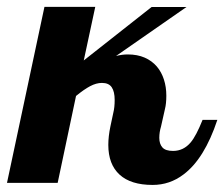

<svg xmlns="http://www.w3.org/2000/svg" viewBox="-58 -520 638 546"><path d="M250 -107.9Q250 -131.8 255.9 -160.2L264.2 -199.2Q268.1 -214.4 268.1 -235.8Q268.1 -259.3 259.8 -271.7Q251.5 -284.2 231.9 -284.2Q215.8 -284.2 198.2 -274.9Q180.7 -265.6 158.2 -247.1L106 0H-38.1L68.4 -500.5H212.9L180.2 -348.1L373 -500H472.2L272 -360.8Q289.1 -365.2 305.2 -365.2Q332.5 -365.2 353.3 -356.2Q374 -347.2 388.2 -330.6Q401.4 -314.9 408.2 -293.7Q415 -272.5 415 -248Q415 -225.1 411.1 -210L399.9 -160.2Q395 -144 395 -127.9Q395 -110.8 403.8 -100.8Q412.6 -90.8 434.1 -90.8Q463.9 -90.8 484.4 -115.2Q500 -133.8 518.1 -179.2H560.1Q523.4 -68.4 463.9 -23.9Q424.8 5.9 376 5.9Q314 5.9 282 -23.4Q250 -52.7 250 -107.9Z"/></svg>

Font: Pattaya
Style: Regular
Weight: 400
Designer: Pablo Impallari / Thai characters Designed by Thanarat Vachiruckul and Suppakit Chalermlarp
Foundry: Pablo Impallari
Version: Version 2.000